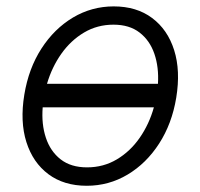

<svg xmlns="http://www.w3.org/2000/svg" viewBox="-20 -573 630 604"><path d="M252.8 11.4Q181.1 11.4 132.3 -25Q83.5 -61.4 63 -126.1Q42.6 -190.7 56.5 -275.2Q70 -357.6 110.3 -420.1Q150.6 -482.6 209.5 -517.8Q268.5 -552.9 337.7 -552.9Q409.8 -552.9 458.6 -516.3Q507.5 -479.8 527.9 -415.1Q548.3 -350.5 534.4 -265.6Q521 -183.9 480.6 -121.4Q440.3 -58.9 381.4 -23.8Q322.4 11.4 252.8 11.4ZM253.9 -46.5Q305.4 -46.5 347.5 -71.6Q389.6 -96.6 419.4 -139.4Q449.2 -182.2 464.1 -235.4H114.3Q110.1 -182.5 124.3 -139.7Q138.5 -96.9 170.8 -71.7Q203.1 -46.5 253.9 -46.5ZM127.8 -309.3H476.9Q480.1 -361.5 465.7 -403.6Q451.3 -445.7 419.2 -470.5Q387.1 -495.4 337 -495.4Q286.2 -495.4 244.5 -470.7Q202.8 -446 172.9 -403.8Q143.1 -361.5 127.8 -309.3Z"/></svg>

Font: Inter Light  BETA
Style: Italic
Weight: 300
Italic angle: 9.39999°
Designer: Rasmus Andersson
Foundry: rsms
Version: Version 3.011;git-f93a4a705